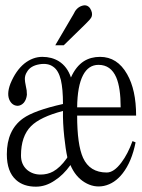

<svg xmlns="http://www.w3.org/2000/svg" viewBox="-20 -700 540 728"><path d="M496.1 -261.7Q496.1 -359.4 461.9 -418.9Q424.8 -484.4 359.4 -484.4Q324.2 -484.4 297.9 -467.8Q267.6 -448.2 249 -406.2Q235.4 -447.3 203.1 -467.8Q175.8 -484.4 140.6 -484.4Q104.5 -484.4 72.3 -459Q40 -432.6 19.5 -382.8Q3.9 -341.8 17.6 -317.4Q28.3 -298.8 47.9 -298.8Q60.5 -299.8 70.3 -310.5Q80.1 -322.3 82 -340.8Q82 -348.6 81.1 -357.4Q80.1 -363.3 78.1 -373Q74.2 -391.6 74.2 -400.4Q74.2 -415 82 -426.8Q94.7 -450.2 128.9 -456.1Q162.1 -461.9 182.6 -446.3Q202.1 -432.6 210.9 -396.5Q218.8 -362.3 218.8 -305.7Q109.4 -281.2 67.4 -251Q5.9 -207 5.9 -115.2Q5.9 -48.8 41 -17.6Q69.3 7.8 116.2 7.8Q153.3 7.8 187.5 -15.6Q219.7 -36.1 247.1 -74.2Q265.6 -30.3 300.8 -8.8Q335.9 12.7 374 4.9Q415 -3.9 445.3 -43Q479.5 -86.9 494.1 -160.2L482.4 -165Q464.8 -116.2 440.4 -84Q412.1 -45.9 384.8 -45.9Q320.3 -45.9 294.9 -101.6Q272.5 -151.4 272.5 -261.7ZM437.5 -293H272.5Q273.4 -374 294.9 -415Q315.4 -454.1 353.5 -454.1Q400.4 -454.1 420.9 -406.2Q437.5 -367.2 437.5 -293ZM235.4 -103.5 232.4 -98.6Q208 -64.5 181.6 -49.8Q160.2 -38.1 133.8 -38.1Q104.5 -38.1 83 -55.7Q59.6 -76.2 59.6 -110.4Q59.6 -183.6 97.7 -221.7Q132.8 -256.8 218.8 -279.3Q217.8 -236.3 223.6 -181.6Q228.5 -134.8 235.4 -103.5ZM189.5 -528.3H221.7L303.7 -608.4Q322.3 -626 327.1 -635.7Q333 -650.4 321.3 -668.9Q309.6 -684.6 290 -677.7Q269.5 -670.9 258.8 -646.5Z"/></svg>

Font: BatangChe
Style: Regular
Weight: 400
Monospace: yes
Version: Version 2.21